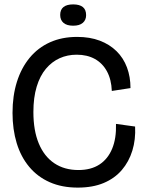

<svg xmlns="http://www.w3.org/2000/svg" viewBox="-20 -841 663 874"><path d="M334 13Q262 13 206.5 -11.5Q151 -36 113 -81.5Q75 -127 56 -189.5Q37 -252 37 -327Q37 -405 57 -468.5Q77 -532 115 -578Q153 -624 207.5 -648.5Q262 -673 331 -673Q389 -673 434 -656Q479 -639 510.5 -608Q542 -577 558 -534Q574 -491 574 -440L489 -427Q487 -479 467 -516Q447 -553 412 -572.5Q377 -592 329 -592Q287 -592 251.5 -576Q216 -560 189 -528Q162 -496 147 -446.5Q132 -397 132 -331Q132 -247 156.5 -188Q181 -129 227 -98Q273 -67 337 -67Q394 -67 432.5 -92Q471 -117 490.5 -164Q510 -211 508 -277L595 -265Q598 -206 582.5 -155.5Q567 -105 534.5 -67Q502 -29 452 -8Q402 13 334 13ZM313 -724Q284 -724 269 -737Q254 -750 254 -773Q254 -797 269 -809Q284 -821 313 -821Q342 -821 357 -809Q372 -797 372 -772Q372 -750 357 -737Q342 -724 313 -724Z"/></svg>

Font: Bricolage Grotesque 96pt
Style: Regular
Weight: 400
Version: Version 1.001;gftools[0.9.33.dev8+g029e19f]